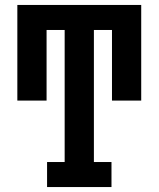

<svg xmlns="http://www.w3.org/2000/svg" viewBox="-20 -755 640 775"><path d="M170 0V-101H241V-634H168V-349H50V-735H550V-349H432V-634H359V-101H430V0Z"/></svg>

Font: Iosevka Curly Slab Extended
Style: Bold
Weight: 700
Width: 7
Monospace: yes
Designer: Belleve Invis
Foundry: Belleve Invis
Version: Version 11.1.0; ttfautohint (v1.8.3)